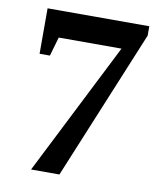

<svg xmlns="http://www.w3.org/2000/svg" viewBox="-76 -717 652 778"><g transform="rotate(10 250.0 -327.5)"><path d="M99.6 -467.8H57.1V-654.8H475.6V-616.2L221.2 0H104.5L380.4 -545.9H122.1Z"/></g></svg>

Font: Liberation Serif
Style: Bold
Weight: 700
Designer: Steve Matteson
Foundry: Ascender Corporation
Version: Version 2.1.5